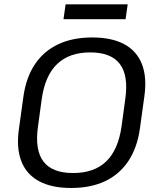

<svg xmlns="http://www.w3.org/2000/svg" viewBox="-20 -886 754 913"><path d="M318 7.9Q225.6 7.9 165.8 -24.3Q105.9 -56.5 81.5 -119.3Q57 -182.1 70 -272.7L91.4 -427.3Q104.4 -518.7 146.5 -581.1Q188.6 -643.5 257.3 -675.7Q325.9 -707.9 418.3 -707.9Q511.6 -707.9 571 -675.7Q630.4 -643.5 654.9 -581.1Q679.4 -518.7 666.4 -427.3L645 -272.7Q632 -182.1 589.8 -119.3Q547.7 -56.5 479.5 -24.3Q411.3 7.9 318 7.9ZM327.5 -63.2Q427.6 -63.2 484.8 -118.2Q542 -173.1 558 -285L575.7 -415Q591.6 -526.9 549.9 -581.8Q508.2 -636.8 408.9 -636.8Q309.6 -636.8 252 -581.8Q194.3 -526.9 178.4 -415L160.7 -285Q144.8 -173.1 186.4 -118.2Q228.1 -63.2 327.5 -63.2ZM587.2 -865.5 577.1 -794.6H281.9L292 -865.5Z"/></svg>

Font: Pathway Extreme 8pt Thin
Style: Italic
Weight: 100
Italic angle: -8°
Designer: Eduardo Rodriguez Tunni
Foundry: Eduardo Rodriguez Tunni
Version: Version 1.000